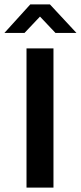

<svg xmlns="http://www.w3.org/2000/svg" viewBox="-47 -849 366 869"><path d="M195 -630V0H73V-630ZM90 -829H179L299 -700H204L134 -774L64 -700H-27Z"/></svg>

Font: Mukta Mahee SemiBold
Style: Regular
Weight: 600
Designer: Shuchita Grover, Noopur Datye, Girish Dalvi, Yashodeep Gholap
Foundry: Ek Type
Version: Version 2.538;PS 1.000;hotconv 16.6.51;makeotf.lib2.5.65220;